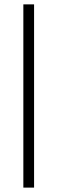

<svg xmlns="http://www.w3.org/2000/svg" viewBox="-20 -731 261 883"><path d="M136.7 -710.9V131.8H87.4V-710.9Z"/></svg>

Font: Vazirmatn RD UI FD ExtraLight
Style: Regular
Weight: 200
Designer: Saber Rastikerdar
Foundry: Saber Rastikerdar
Version: Version 33.003